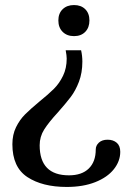

<svg xmlns="http://www.w3.org/2000/svg" viewBox="-20 -500 521 760"><path d="M211 -419Q211 -447 228 -463.5Q245 -480 273 -480Q301 -480 317.5 -463.5Q334 -447 334 -419Q334 -391 317.5 -374Q301 -357 273 -357Q245 -357 228 -374Q211 -391 211 -419ZM29 71Q29 33 43.5 3.5Q58 -26 79 -47Q100 -68 136 -98Q172 -127 193.5 -148.5Q215 -170 229.5 -200Q244 -230 244 -268Q244 -280 240 -301H301Q306 -279 306 -256Q306 -212 292.5 -176.5Q279 -141 259.5 -115.5Q240 -90 209 -55Q173 -16 155 12.5Q137 41 137 75Q137 194 253 194Q304 194 331.5 167Q359 140 359 92Q359 76 371.5 64.5Q384 53 406 53Q428 53 442 65Q456 77 456 101Q456 138 430.5 170Q405 202 357 221Q309 240 244 240Q148 240 88.5 201Q29 162 29 71Z"/></svg>

Font: Taviraj Medium
Style: Regular
Weight: 500
Designer: Katatrad Team
Foundry: CadsonDemak
Version: Version 1.030